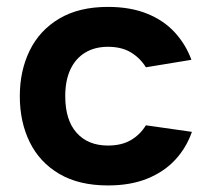

<svg xmlns="http://www.w3.org/2000/svg" viewBox="-20 -533 616 565"><path d="M409.3 -335Q392.7 -362 365.3 -378.7Q338 -395.3 297.7 -395.3Q259 -395.3 230.7 -378.2Q202.3 -361 187.2 -328.7Q172 -296.3 172 -250Q172 -179.7 205.5 -142.2Q239 -104.7 297.7 -104.7Q338 -104.7 365.3 -120.8Q392.7 -137 409.3 -164.3L544.7 -145Q528.7 -98.7 496 -63.2Q463.3 -27.7 413.8 -7.5Q364.3 12.7 297.7 12.7Q212.3 12.7 154.5 -21.3Q96.7 -55.3 67.5 -114.7Q38.3 -174 38.3 -250Q38.3 -325 67.5 -384.5Q96.7 -444 154.5 -478.3Q212.3 -512.7 297.7 -512.7Q363.7 -512.7 412.8 -492.8Q462 -473 494.3 -437.7Q526.7 -402.3 543.3 -357Z"/></svg>

Font: Nata Sans
Style: Regular
Weight: 400
Designer: Daniel Uzquiano Cruz
Version: Version 1.001